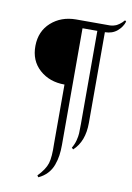

<svg xmlns="http://www.w3.org/2000/svg" viewBox="-101 -805 734 1066"><g transform="rotate(10 266.0 -272.0)"><path d="M515.6 -742.7 522.5 -736.8Q513.2 -705.6 485.6 -682.1Q458 -658.7 416.5 -658.2V-147Q416.5 -42 356 13.2L347.2 4.9Q360.4 -17.1 366.2 -40Q372.1 -63 373 -79.6Q374 -96.2 374 -132.8Q374 -140.6 374 -144.5V-658.2H290.5V0Q290.5 32.2 286.6 59.1Q282.7 85.9 272.7 113.8Q262.7 141.6 242.4 163.6Q222.2 185.5 192.4 199.2L185.5 189.9Q226.6 147.5 237.5 111.3Q248.5 75.2 246.1 0V-333Q161.1 -333 105 -383.3Q48.8 -433.6 49.8 -517.1Q50.8 -599.6 106.9 -649.7Q163.1 -699.7 246.1 -700.2H419.4Q420.4 -700.2 427 -700.2Q433.6 -700.2 436 -700.2Q438.5 -700.2 444.8 -700.7Q451.2 -701.2 455.1 -702.4Q459 -703.6 465.6 -705.6Q472.2 -707.5 477.5 -710.7Q482.9 -713.9 489.5 -718.3Q496.1 -722.7 502.4 -728.8Q508.8 -734.9 515.6 -742.7Z"/></g></svg>

Font: Cinzel Decorative Bold
Style: Regular
Weight: 700
Designer: Natanael Gama
Version: Version 1.001;PS 001.001;hotconv 1.0.56;makeotf.lib2.0.21325